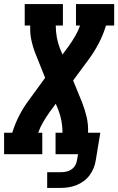

<svg xmlns="http://www.w3.org/2000/svg" viewBox="-35 -755 579 940"><path d="M196 165V88H262Q275 88 288.5 85.5Q302 83 314 75Q326 67 333 55Q340 43 342 29L347 0H237V-105H271Q271 -134 266 -162Q261 -190 251 -216L238 -247L207 -205Q190 -181 175.5 -156Q161 -131 152 -105H172V0H-15V-105H25Q25 -105 25 -105Q25 -105 25 -105Q38 -148 59 -189Q80 -230 108 -267L186 -374L144 -479Q129 -514 120 -552Q111 -590 113 -630H86V-735H273V-630H238Q238 -601 243 -573Q248 -545 258 -519L271 -488L302 -530Q319 -554 333.5 -579Q348 -604 357 -630H337V-735H524V-630H484Q484 -630 484 -630Q484 -630 484 -630Q471 -587 450 -546Q429 -505 402 -468L323 -361L366 -256Q380 -221 389 -183Q398 -145 396 -105H456L434 29Q431 49 423.5 67.5Q416 86 404 102.5Q392 119 375 131.5Q358 144 339 151.5Q320 159 300.5 162Q281 165 262 165Z"/></svg>

Font: Iosevka Curly Slab XBdObl
Style: Regular
Weight: 800
Italic angle: -9°
Monospace: yes
Designer: Belleve Invis
Foundry: Belleve Invis
Version: Version 11.1.0; ttfautohint (v1.8.3)